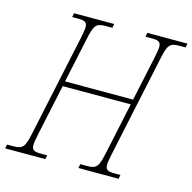

<svg xmlns="http://www.w3.org/2000/svg" viewBox="-125 -819 926 924"><g transform="rotate(15 338.5 -357.0)"><path d="M-20 0H180L184 -20H153C120 -20 107 -25 107 -51C107 -64 111 -82 116 -108L170 -361H509L455 -108C439 -31 430 -20 380 -20H349L345 0H545L549 -20H520C487 -20 474 -25 474 -51C474 -64 478 -82 483 -108L589 -606C605 -683 614 -694 664 -694H693L697 -714H497L493 -694H524C557 -694 570 -689 570 -663C570 -650 566 -632 561 -606L514 -386H175L222 -606C238 -683 247 -694 297 -694H328L332 -714H132L128 -694H157C190 -694 203 -689 203 -663C203 -650 199 -632 194 -606L88 -108C72 -31 63 -20 13 -20H-16Z"/></g></svg>

Font: Noto Serif Condensed Thin
Style: Italic
Weight: 100
Width: 3
Italic angle: -12°
Designer: Monotype Design Team
Foundry: Monotype Imaging Inc.
Version: Version 2.013